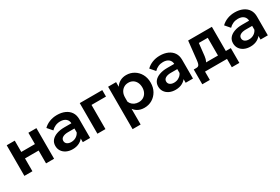

<svg xmlns="http://www.w3.org/2000/svg" viewBox="70 -1529 3979 2732"><g transform="rotate(-30 2060.0 -162.5)"><path d="M425 0V-503H557V0ZM69 0V-503H201V0ZM131 -211V-317H502V-211Z M1149 0H1029V-101L1023 -117V-306Q1023 -359 989 -388Q955 -417 896 -417Q853 -417 815.5 -400.5Q778 -384 750 -354L681 -434Q721 -474 778 -496.5Q835 -519 902 -519Q975 -519 1031 -494Q1087 -469 1118 -422.5Q1149 -376 1149 -309ZM858 16Q800 16 756 -5Q712 -26 687.5 -63Q663 -100 663 -149Q663 -201 693 -237.5Q723 -274 778.5 -294Q834 -314 907 -314H1036V-228H917Q863 -228 830 -209Q797 -190 797 -154Q797 -121 822.5 -102Q848 -83 889 -83Q928 -83 960 -99.5Q992 -116 1012 -145Q1032 -174 1035 -211L1073 -193Q1073 -131 1046 -84Q1019 -37 970.5 -10.5Q922 16 858 16Z M1269 0V-503H1639V-397H1299L1401 -477V0Z M1867 194H1735V-503H1866V-347H1838Q1845 -396 1871.5 -435Q1898 -474 1941 -496.5Q1984 -519 2039 -519Q2108 -519 2165 -485Q2222 -451 2255.5 -391Q2289 -331 2289 -251Q2289 -172 2255 -112Q2221 -52 2164 -18Q2107 16 2036 16Q1971 16 1924 -12Q1877 -40 1853 -87.5Q1829 -135 1832 -192L1860 -210Q1865 -176 1885 -149.5Q1905 -123 1936.5 -108.5Q1968 -94 2005 -94Q2049 -94 2082 -114Q2115 -134 2133.5 -170Q2152 -206 2152 -251Q2152 -298 2134.5 -333.5Q2117 -369 2085.5 -389Q2054 -409 2011 -409Q1969 -409 1936.5 -389Q1904 -369 1885.5 -333.5Q1867 -298 1867 -248Z M2839 0H2719V-101L2713 -117V-306Q2713 -359 2679 -388Q2645 -417 2586 -417Q2543 -417 2505.5 -400.5Q2468 -384 2440 -354L2371 -434Q2411 -474 2468 -496.5Q2525 -519 2592 -519Q2665 -519 2721 -494Q2777 -469 2808 -422.5Q2839 -376 2839 -309ZM2548 16Q2490 16 2446 -5Q2402 -26 2377.5 -63Q2353 -100 2353 -149Q2353 -201 2383 -237.5Q2413 -274 2468.5 -294Q2524 -314 2597 -314H2726V-228H2607Q2553 -228 2520 -209Q2487 -190 2487 -154Q2487 -121 2512.5 -102Q2538 -83 2579 -83Q2618 -83 2650 -99.5Q2682 -116 2702 -145Q2722 -174 2725 -211L2763 -193Q2763 -131 2736 -84Q2709 -37 2660.5 -10.5Q2612 16 2548 16Z M2940 -62V-106H2954Q2975 -106 2987.5 -114Q3000 -122 3007 -143Q3014 -164 3018 -204L3050 -503H3440V-79H3311V-484L3402 -397H3073L3174 -484L3142 -193Q3136 -144 3120.5 -115Q3105 -86 3074.5 -74Q3044 -62 2992 -62ZM2913 137V-106H3522V137H3398V-71L3467 0H2992L3037 -71V137Z M4069 0H3949V-101L3943 -117V-306Q3943 -359 3909 -388Q3875 -417 3816 -417Q3773 -417 3735.5 -400.5Q3698 -384 3670 -354L3601 -434Q3641 -474 3698 -496.5Q3755 -519 3822 -519Q3895 -519 3951 -494Q4007 -469 4038 -422.5Q4069 -376 4069 -309ZM3778 16Q3720 16 3676 -5Q3632 -26 3607.5 -63Q3583 -100 3583 -149Q3583 -201 3613 -237.5Q3643 -274 3698.5 -294Q3754 -314 3827 -314H3956V-228H3837Q3783 -228 3750 -209Q3717 -190 3717 -154Q3717 -121 3742.5 -102Q3768 -83 3809 -83Q3848 -83 3880 -99.5Q3912 -116 3932 -145Q3952 -174 3955 -211L3993 -193Q3993 -131 3966 -84Q3939 -37 3890.5 -10.5Q3842 16 3778 16Z"/></g></svg>

Font: Wix Madefor Display
Style: Bold
Weight: 700
Designer: Dalton Maag Ltd
Foundry: Dalton Maag Ltd
Version: Version 3.100